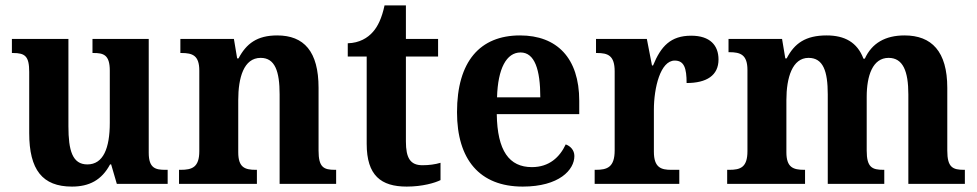

<svg xmlns="http://www.w3.org/2000/svg" viewBox="-20 -680 3612 710"><path d="M246 10C310 10 356 -14 387 -72H391L412 0H600V-52H592C556 -52 530 -57 530 -115V-536H322V-484H326C362 -484 386 -478 386 -419V-226C386 -132 362 -72 303 -72C248 -72 233 -123 233 -213V-536H24V-484H28C73 -484 88 -472 88 -414V-188C88 -52 137 10 246 10Z M642 0H930V-52H926C885 -52 861 -61 861 -117V-310C861 -392 881 -466 944 -466C997 -466 1014 -416 1014 -331V0H1223V-52H1219C1177 -52 1158 -61 1158 -123V-355C1158 -490 1104 -549 1005 -549C931 -549 891 -519 862 -464H857L845 -536H647V-484H651C692 -484 717 -475 717 -419V-121C717 -61 690 -52 648 -52H642Z M1484 10C1543 10 1589 -4 1609 -14V-78C1589 -72 1566 -69 1542 -69C1497 -69 1481 -96 1481 -157V-471H1600V-536H1481V-660H1402C1392 -613 1377 -582 1359 -562C1340 -540 1309 -521 1266 -520V-471H1336V-148C1336 -31 1389 10 1484 10Z M1913 10C2048 10 2104 -52 2104 -103C2104 -125 2089 -140 2072 -146C2050 -99 2011 -62 1947 -62C1863 -62 1819 -122 1817 -258H2122V-307C2122 -466 2039 -549 1903 -549C1755 -549 1670 -453 1670 -265C1670 -91 1753 10 1913 10ZM1978 -320H1818C1821 -427 1853 -486 1905 -486C1957 -486 1978 -423 1978 -320Z M2179 0H2492V-52H2462C2425 -52 2398 -60 2398 -119V-274C2398 -355 2422 -456 2475 -456C2510 -456 2519 -428 2519 -373C2593 -373 2637 -401 2637 -460C2637 -512 2606 -548 2536 -548C2460 -548 2424 -509 2395 -438H2391L2372 -536H2184V-484H2187C2228 -484 2253 -475 2253 -416V-124C2253 -61 2225 -52 2183 -52H2179Z M2669 0H2957V-52H2954C2913 -52 2888 -61 2888 -117V-310C2888 -393 2910 -466 2970 -466C3024 -466 3041 -417 3041 -331V0H3250V-52H3247C3205 -52 3185 -61 3185 -123V-322C3185 -400 3207 -466 3266 -466C3319 -466 3339 -417 3339 -331V0H3548V-52H3545C3503 -52 3483 -61 3483 -123V-355C3483 -490 3425 -549 3325 -549C3253 -549 3204 -520 3178 -463H3173C3150 -524 3103 -549 3037 -549C2959 -549 2918 -520 2889 -464H2884L2872 -536H2674V-487H2677C2718 -487 2744 -478 2744 -421V-121C2744 -61 2718 -52 2677 -52H2669Z"/></svg>

Font: Noto Serif Myanmar SemiCondensed
Style: Bold
Weight: 700
Width: 4
Designer: Ben Mitchell and the Monotype Design Team
Foundry: Monotype Imaging Inc.
Version: Version 2.106